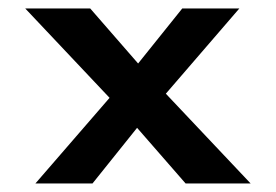

<svg xmlns="http://www.w3.org/2000/svg" viewBox="-20 -430 646 450"><path d="M236.8 -200.7 39.1 -410.2H191.4L303.7 -281.2L407.2 -410.2H541L368.7 -210.4L567.4 0H415L301.3 -130.4L196.8 0H63Z"/></svg>

Font: Squarish Sans CT
Style: Regular
Weight: 400
Version: Version 0.9